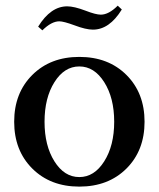

<svg xmlns="http://www.w3.org/2000/svg" viewBox="-20 -657 568 688"><path d="M313 -550.8Q287.6 -550.8 246.6 -566.4Q208 -580.6 192.4 -580.6Q164.6 -580.6 131.8 -548.3L116.7 -561.5Q161.6 -634.3 220.7 -634.3Q245.6 -634.3 286.6 -618.7Q323.2 -604.5 341.3 -604.5Q369.6 -604.5 401.9 -636.7L416.5 -623Q372.1 -550.8 313 -550.8ZM264.2 11.7Q160.6 11.7 95.7 -53Q30.8 -117.7 30.8 -220.7Q30.8 -323.7 95.7 -388.4Q160.6 -453.1 264.2 -453.1Q368.2 -453.1 433.1 -388.4Q498 -323.7 498 -220.7Q498 -117.7 433.1 -53Q368.2 11.7 264.2 11.7ZM175 -78.9Q210.4 -22.5 264.2 -22.5Q317.9 -22.5 353.5 -78.9Q389.2 -135.3 389.2 -220.7Q389.2 -306.2 353.5 -362.5Q317.9 -418.9 264.2 -418.9Q210.4 -418.9 175 -362.5Q139.6 -306.2 139.6 -220.7Q139.6 -135.3 175 -78.9Z"/></svg>

Font: Elstob 10pt Medium
Style: Regular
Weight: 500
Designer: Peter S. Baker
Version: Version 1.015